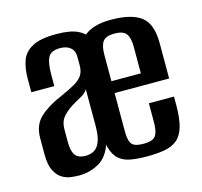

<svg xmlns="http://www.w3.org/2000/svg" viewBox="-81 -593 723 687"><g transform="rotate(-15 280.5 -250.0)"><path d="M132 5Q119 5 102 3Q85 1 69 -8.5Q53 -18 42 -39.5Q31 -61 31 -100V-160Q31 -209 61.5 -237Q92 -265 140 -285Q173 -300 194 -311.5Q215 -323 225 -337.5Q235 -352 235 -375V-405Q235 -424 227.5 -434Q220 -444 208.5 -448.5Q197 -453 182 -453Q149 -453 138.5 -433Q128 -413 128 -369V-327H43V-378Q43 -415 53 -443.5Q63 -472 93 -488.5Q123 -505 182 -505Q235 -505 263 -491Q291 -477 301.5 -452Q312 -427 312 -394V-27L255 -82Q239 -33 205 -14Q171 5 132 5ZM171 -57Q205 -57 219.5 -80.5Q234 -104 234 -148V-287Q227 -274 208.5 -264Q190 -254 172 -243Q148 -227 135.5 -211Q123 -195 123 -168V-122Q123 -95 129.5 -80.5Q136 -66 147.5 -61.5Q159 -57 171 -57ZM384 2Q350 2 324 -2.5Q298 -7 281 -21.5Q264 -36 255.5 -65.5Q247 -95 247 -145V-379Q247 -439 280.5 -471.5Q314 -504 384 -504Q460 -504 496 -477Q532 -450 532 -379V-247H330V-108Q330 -83 334.5 -69Q339 -55 351 -50Q363 -45 384 -45Q405 -45 417 -50.5Q429 -56 434 -71Q439 -86 439 -111V-180H532V-149Q532 -99 523 -68.5Q514 -38 495.5 -23Q477 -8 449.5 -3Q422 2 384 2ZM330 -291H439V-389Q439 -423 427.5 -438Q416 -453 384 -453Q353 -453 341.5 -438Q330 -423 330 -389Z"/></g></svg>

Font: Alumni Sans Thin SemiBold
Style: Regular
Weight: 600
Version: Version 1.018